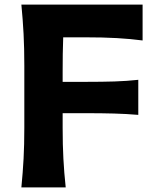

<svg xmlns="http://www.w3.org/2000/svg" viewBox="-20 -809 681 829"><path d="M72.3 0Q78.6 -64 81.8 -123.8Q85 -183.6 85 -257.8V-524.9Q85 -601.1 81.8 -662.4Q78.6 -723.6 72.3 -789.1H595.7V-634.3Q543.9 -641.1 484.9 -644.5Q425.8 -647.9 345.7 -647.9H252.9Q251.5 -612.3 251 -575.9Q250.5 -539.6 250.5 -498.5V-455.6H349.6Q422.4 -455.6 475.1 -457.3Q527.8 -459 577.1 -464.4V-313Q524.9 -317.4 472.4 -318.8Q419.9 -320.3 348.6 -320.3H250.5V-257.8Q250.5 -183.6 253.7 -123.8Q256.8 -64 263.7 0Z"/></svg>

Font: Pinar-DS3-FD Bold
Style: Regular
Weight: 700
Designer: Amin Abedi
Version: Version 3.000